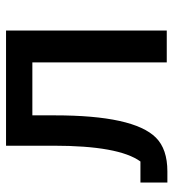

<svg xmlns="http://www.w3.org/2000/svg" viewBox="10 -568 561 620"><g transform="rotate(-90 290.0 -258.5)"><path d="M10 2V-85H78Q129 -155 129 -366V-519H501V0H398V-434H227V-362Q227 -107 155 -35Q118 2 46 2Z"/></g></svg>

Font: Anuphan Medium
Style: Regular
Weight: 500
Designer: Mike Abbink, Paul van der Laan, Pieter van Rosmalen, Mint Tantisuwanna
Foundry: Bold Monday; Cadson Demak
Version: Version 3.002;hotconv 1.0.109;makeotfexe 2.5.65596